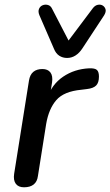

<svg xmlns="http://www.w3.org/2000/svg" viewBox="-20 -788 469 815"><path d="M82 7Q58 7 47 -8Q36 -23 40 -50L103 -446Q107 -471 121.5 -483Q136 -495 160 -495Q183 -495 194 -480.5Q205 -466 201 -438L190 -371H180Q200 -430 248 -462.5Q296 -495 358 -498Q383 -499 391.5 -491Q400 -483 400 -463Q400 -437 388 -425Q376 -413 349 -410L325 -407Q251 -400 219 -363Q187 -326 176 -262L141 -41Q138 -17 123 -5Q108 7 82 7ZM265 -542Q246 -542 231.5 -551.5Q217 -561 209 -581L147 -724Q141 -739 145.5 -750Q150 -761 160.5 -765.5Q171 -770 183 -767Q195 -764 201 -751L271 -616L374 -753Q383 -765 395 -767.5Q407 -770 416 -764.5Q425 -759 428 -748.5Q431 -738 422 -723L330 -583Q317 -563 300.5 -552.5Q284 -542 265 -542Z"/></svg>

Font: Nunito ExtraLight SemiBold
Style: Italic
Weight: 600
Italic angle: -9°
Version: Version 3.602